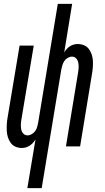

<svg xmlns="http://www.w3.org/2000/svg" viewBox="-20 -755 540 990"><path d="M121 215 163 -36Q157 -26 149.5 -18Q142 -10 133 -4Q124 2 113.5 5Q103 8 93 8Q75 8 60 1.5Q45 -5 35.5 -18Q26 -31 21 -46.5Q16 -62 15 -79Q14 -96 15 -113.5Q16 -131 19 -148L81 -520H154L90 -137Q88 -125 87.5 -112Q87 -99 89.5 -87Q92 -75 100.5 -66Q109 -57 122 -57Q133 -57 144 -63.5Q155 -70 162 -80Q169 -90 172 -101.5Q175 -113 177 -124L278 -735H352L311 -484Q316 -494 323.5 -502Q331 -510 340 -516Q349 -522 359.5 -525Q370 -528 380 -528Q398 -528 413.5 -521.5Q429 -515 438.5 -502Q448 -489 453 -473.5Q458 -458 459 -441Q460 -424 458.5 -406.5Q457 -389 454 -372L393 0H320L383 -383Q385 -395 385.5 -408Q386 -421 383.5 -433Q381 -445 372.5 -454Q364 -463 351 -463Q340 -463 329 -456.5Q318 -450 311.5 -440Q305 -430 301.5 -418.5Q298 -407 296 -396L195 215Z"/></svg>

Font: Iosevka Fixed
Style: Italic
Weight: 400
Italic angle: -9°
Monospace: yes
Designer: Belleve Invis
Foundry: Belleve Invis
Version: Version 33.2.4